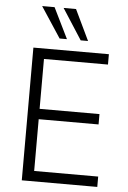

<svg xmlns="http://www.w3.org/2000/svg" viewBox="-61 -972 678 1016"><g transform="rotate(5 278.0 -464.0)"><path d="M94 0V-705H495V-650H155V-385H473V-330H155V-55H495V0ZM340 -765 235 -928H301L379 -765ZM228 -765 121 -928H187L267 -765Z"/></g></svg>

Font: Nunito Sans 10pt SemiCondensed Light
Style: Regular
Weight: 300
Width: 4
Designer: Vernon Adams
Foundry: Vernon Adams
Version: Version 3.101;gftools[0.9.27]